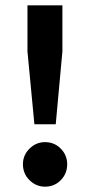

<svg xmlns="http://www.w3.org/2000/svg" viewBox="-20 -688 338 720"><path d="M109 -222 83 -495V-668H214V-495L189 -222ZM149 12Q115 12 90.5 -12.5Q66 -37 66 -72Q66 -106 90.5 -130.5Q115 -155 149 -155Q184 -155 208 -130.5Q232 -106 232 -72Q232 -37 208 -12.5Q184 12 149 12Z"/></svg>

Font: Atkinson Hyperlegible Next SemiBold
Style: Regular
Weight: 600
Designer: Elliott Scott, Megan Eiswerth, Linus Boman, Theodore Petrosky, Letters from Sweden
Foundry: Applied Design Works, Letters from Sweden
Version: Version 2.001